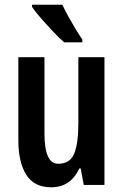

<svg xmlns="http://www.w3.org/2000/svg" viewBox="-20 -786 524 816"><path d="M424 -543V0H336L323 -70H317Q280 10 198 10Q125 10 91.5 -43.5Q58 -97 58 -189V-543H169V-219Q169 -90 227 -90Q278 -90 295.5 -133.5Q313 -177 313 -262V-543ZM245 -766Q255 -744 270.5 -716Q286 -688 302 -661.5Q318 -635 330 -618V-606H253Q234 -622 207 -650.5Q180 -679 154.5 -708Q129 -737 116 -757V-766Z"/></svg>

Font: Noto Sans Thai Looped ExtraCondensed SemiBold
Style: Regular
Weight: 600
Width: 2
Designer: Sasikarn Vongin, Ben Mitchell
Foundry: The Fontpad Ltd
Version: Version 1.001; ttfautohint (v1.8.4.7-5d5b)